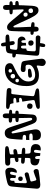

<svg xmlns="http://www.w3.org/2000/svg" viewBox="1468 -2302 957 3934"><g transform="rotate(-90 1947.0 -334.5)"><path d="M49 -70Q54.5 -136.5 61.2 -217.5Q68 -298.5 75 -382Q75.5 -387 76 -392Q76.5 -397 77 -402Q77.5 -407 78 -412Q78.5 -418 79 -423.8Q79.5 -429.5 80 -435.5Q80.5 -441.5 81 -447Q82 -456.5 82.8 -465.8Q83.5 -475 84.5 -484.5Q85.5 -493 86.2 -501.5Q87 -510 87.5 -518Q88.5 -527 89.2 -535.8Q90 -544.5 90.5 -552.5Q91.5 -558.5 92 -564.5Q92.5 -570.5 93 -576Q97 -616 115.2 -634.5Q133.5 -653 172 -664Q194.5 -670.5 225.8 -677.5Q257 -684.5 290.2 -690.8Q323.5 -697 351 -700.8Q378.5 -704.5 393.5 -704.5Q437.5 -704.5 458 -676.8Q478.5 -649 478.5 -603Q478.5 -564 466.2 -531Q454 -498 430.5 -480.8Q407 -463.5 373 -472Q383.5 -510.5 390.8 -541Q398 -571.5 394 -589.2Q390 -607 366.5 -607Q345 -607 336.5 -578Q328 -549 317 -484Q303.5 -488 292 -490.8Q280.5 -493.5 266 -497Q270.5 -561.5 266.8 -584.2Q263 -607 241 -607Q227 -607 220 -598.8Q213 -590.5 210.8 -570.5Q208.5 -550.5 209 -516Q204.5 -517.5 200 -518.2Q195.5 -519 191 -519Q178.5 -519 172.8 -512Q167 -505 166 -492Q163 -441 162 -389.2Q161 -337.5 161 -288Q161 -274 171.2 -267.5Q181.5 -261 201 -267Q246 -281.5 280 -291.5Q314 -301.5 331 -306Q355 -312 369 -298Q383 -284 383 -265Q383 -252 375 -240.2Q367 -228.5 349 -224Q342.5 -222.5 335.8 -220.8Q329 -219 322 -217.5Q318 -216.5 314 -215.5Q310 -214.5 306 -213.5Q302.5 -213 299.5 -212.2Q296.5 -211.5 293.5 -210.5Q288.5 -209.5 284 -208.2Q279.5 -207 274.5 -206Q272.5 -205.5 270.2 -205Q268 -204.5 265.8 -204Q263.5 -203.5 261 -203Q258.5 -202.5 256.2 -202Q254 -201.5 251.5 -200.8Q249 -200 246.5 -199.5Q239.5 -198 232.8 -196.2Q226 -194.5 220 -193Q203.5 -189 199.2 -181.5Q195 -174 197 -162Q199.5 -148 204.5 -125.8Q209.5 -103.5 216 -87Q221.5 -73.5 229.5 -70.5Q237.5 -67.5 250 -72Q283 -85 323.8 -100.5Q364.5 -116 390 -122Q420.5 -129 436 -110.8Q451.5 -92.5 451.5 -70Q451.5 -53 443 -39Q434.5 -25 417 -22Q355.5 -11.5 280.5 -1.8Q205.5 8 134 12Q91.5 14 68.5 -5.5Q45.5 -25 49 -70ZM229 -60 294 -62Q297 -46.5 295.8 -34.8Q294.5 -23 288 -15.8Q281.5 -8.5 269 -7Q255 -5 246.5 -11.5Q238 -18 234 -30.8Q230 -43.5 229 -60ZM343 -54Q342.5 -58.5 341.8 -63Q341 -67.5 341 -72Q341 -82 347.2 -89.5Q353.5 -97 370 -100Q385 -103 394.5 -100.2Q404 -97.5 406 -86Q407 -82.5 407.8 -78.2Q408.5 -74 409 -70Q411.5 -57.5 405 -48.2Q398.5 -39 382 -35Q363.5 -31.5 354.5 -35.2Q345.5 -39 343 -54ZM257 -348Q231 -348 218.5 -359Q206 -370 206 -400Q206 -414.5 218.5 -427.2Q231 -440 249 -440Q274.5 -440 286.2 -428.5Q298 -417 298 -393Q298 -370 286.5 -359Q275 -348 257 -348ZM275 -653Q275 -659 280.8 -664.2Q286.5 -669.5 297 -670Q305.5 -671 313.2 -668Q321 -665 321 -658Q321 -656 321 -652Q321 -648 321 -645Q321 -637 314.5 -632Q308 -627 299 -626Q291 -625.5 283.5 -628.8Q276 -632 275 -641Q275 -644 275 -647Q275 -650 275 -653ZM152 -588 147 -548Q134.5 -549.5 128.5 -555Q122.5 -560.5 123 -571Q124 -583 132.5 -585.5Q141 -588 152 -588Z M824.5 -296Q772 -296 720.2 -298.8Q668.5 -301.5 617.5 -306Q592 -308.5 576.2 -316.2Q560.5 -324 560.5 -345Q560.5 -371.5 579.5 -377Q598.5 -382.5 627.5 -381Q675.5 -379 732.2 -374Q789 -369 828.5 -365Q858 -362 872.2 -354.8Q886.5 -347.5 886.5 -328Q886.5 -308 871 -302Q855.5 -296 824.5 -296ZM800.5 -460Q763 -452.5 726 -446.5Q689 -440.5 651.5 -436Q627 -433 610.2 -439Q593.5 -445 593.5 -468Q593.5 -484.5 606.5 -493.2Q619.5 -502 640.5 -507Q676 -516 711.8 -523Q747.5 -530 782.5 -536Q820 -542 839.8 -536.5Q859.5 -531 859.5 -504Q859.5 -484 844.2 -474.8Q829 -465.5 800.5 -460ZM631.5 -493Q643 -493 648.8 -486.8Q654.5 -480.5 654.5 -472Q654.5 -456.5 647.8 -449.8Q641 -443 630.5 -443Q617 -443 610.8 -450Q604.5 -457 604.5 -468Q604.5 -480 611.2 -486.5Q618 -493 631.5 -493ZM525.5 -99Q525.5 -144 550.2 -166.2Q575 -188.5 611.5 -189Q625 -189 635 -189.2Q645 -189.5 654.5 -190Q667.5 -191 672.2 -199.8Q677 -208.5 677.5 -227Q678 -234.5 678.2 -243.5Q678.5 -252.5 678.5 -262.5Q679 -269 679 -275.8Q679 -282.5 679 -289Q679.5 -295.5 679.5 -302Q679.5 -308.5 679.5 -315Q679.5 -321.5 679.5 -343.5Q679.5 -365.5 679.5 -395Q679.5 -398.5 679.5 -401.8Q679.5 -405 679.5 -408.5Q679.5 -412 679.5 -415.5Q679.5 -420.5 679.5 -425.2Q679.5 -430 679.5 -435Q679.5 -478 679.2 -518.8Q679 -559.5 678.5 -578Q678 -594 671.8 -600Q665.5 -606 650.5 -606Q638 -606 621 -604.5Q604 -603 586.5 -603Q556 -603 538.2 -615.8Q520.5 -628.5 520.5 -656Q521.5 -684 538.2 -695.2Q555 -706.5 585.5 -708Q654 -711 722.2 -711.2Q790.5 -711.5 852.5 -709Q888.5 -707.5 904 -700Q919.5 -692.5 919.5 -672Q919.5 -652.5 905.2 -644Q891 -635.5 865.5 -631Q840 -626 818.5 -623.8Q797 -621.5 776.5 -617Q763 -614 756.8 -608.2Q750.5 -602.5 750.5 -588Q753 -499 757 -409.2Q761 -319.5 767.5 -230Q769 -207.5 778.2 -196.8Q787.5 -186 808.5 -185Q819 -184.5 830 -184.2Q841 -184 851.5 -183Q906.5 -180 935 -153Q963.5 -126 962.5 -81Q962.5 -43 947.2 -19.2Q932 4.5 904 14.5Q876 24.5 838.5 21Q836.5 21 834.8 20.5Q833 20 830.5 20Q841.5 -37 843.8 -66.5Q846 -96 838.2 -106.5Q830.5 -117 811.5 -117Q800 -117 793.5 -107.2Q787 -97.5 783 -69.2Q779 -41 775.5 14Q762 12.5 748.5 10.8Q735 9 720.5 7Q720.5 -36.5 716 -58.2Q711.5 -80 703.5 -87Q695.5 -94 684.5 -94Q673.5 -94 666 -87Q658.5 -80 656.2 -60.2Q654 -40.5 658.5 -2Q646.5 -3.5 634.5 -5.8Q622.5 -8 610.5 -10Q572.5 -17 549 -37.5Q525.5 -58 525.5 -99Z M1042 -76Q1041.5 -85.5 1041.2 -97.2Q1041 -109 1041.2 -121.5Q1041.5 -134 1042 -145Q1123 -138.5 1151 -147.8Q1179 -157 1179 -178Q1179 -205 1151.5 -211.2Q1124 -217.5 1045 -212Q1046 -229.5 1046.8 -246.8Q1047.5 -264 1049 -281Q1084 -277.5 1106.5 -278.8Q1129 -280 1140 -288.2Q1151 -296.5 1151 -314Q1151 -336 1129 -343.8Q1107 -351.5 1052 -353Q1054.5 -408.5 1059.2 -471.5Q1064 -534.5 1070 -589Q1077.5 -656.5 1108.5 -686.2Q1139.5 -716 1189 -716Q1234 -716 1259.2 -692.5Q1284.5 -669 1303 -617Q1319.5 -571.5 1337.5 -516.8Q1355.5 -462 1374.2 -403Q1393 -344 1411.8 -286.2Q1430.5 -228.5 1449 -177Q1455.5 -158.5 1468 -154.5Q1480.5 -150.5 1490.5 -159.2Q1500.5 -168 1500 -188Q1499 -259.5 1497 -345.8Q1495 -432 1493.8 -521.8Q1492.5 -611.5 1493 -694Q1493 -725.5 1505.2 -741.2Q1517.5 -757 1543 -757Q1567 -757 1578.5 -740Q1590 -723 1590 -689Q1589.5 -606.5 1586.8 -517.5Q1584 -428.5 1579.2 -336.8Q1574.5 -245 1568 -154Q1564.5 -101.5 1539.2 -80.8Q1514 -60 1477 -60Q1440.5 -60 1417.8 -80.2Q1395 -100.5 1380 -138Q1352 -207 1325.8 -279.5Q1299.5 -352 1273.8 -423Q1248 -494 1222 -559Q1218.5 -568 1213.8 -572Q1209 -576 1202 -576Q1191.5 -576 1185.2 -567.2Q1179 -558.5 1182 -542Q1193 -473.5 1207 -402.5Q1221 -331.5 1235.2 -259.5Q1249.5 -187.5 1261 -116Q1271.5 -48.5 1242.2 -11.8Q1213 25 1150 25Q1094 25 1068.8 -2.8Q1043.5 -30.5 1042 -76ZM1500 -635Q1519 -634.5 1538.2 -633.2Q1557.5 -632 1576 -631Q1617 -629 1635.8 -625Q1654.5 -621 1659.8 -614Q1665 -607 1665 -596Q1665 -585 1659.2 -577.8Q1653.5 -570.5 1634 -566.8Q1614.5 -563 1574 -563Q1554.5 -563 1535.5 -563Q1516.5 -563 1497 -563Q1458 -563 1437.5 -567.8Q1417 -572.5 1409.5 -581.5Q1402 -590.5 1402 -603Q1402 -615 1409.8 -622.8Q1417.5 -630.5 1438.8 -633.8Q1460 -637 1500 -635ZM1496 -499Q1515.5 -499 1535.5 -499.5Q1555.5 -500 1575 -500Q1621.5 -501 1634.2 -493.2Q1647 -485.5 1647 -468Q1647 -447 1634.5 -438Q1622 -429 1577 -429Q1559 -429 1540.5 -429Q1522 -429 1504 -429Q1449.5 -429 1430.8 -436Q1412 -443 1412 -464Q1412 -480.5 1428.2 -489.5Q1444.5 -498.5 1496 -499ZM1532 -405Q1533.5 -405 1535 -405Q1536.5 -405 1538 -405Q1546 -405 1551 -400Q1556 -395 1558.5 -387.2Q1561 -379.5 1561 -371Q1561 -362.5 1558 -354.5Q1555 -346.5 1549.5 -341.2Q1544 -336 1536 -336Q1534 -336 1532.2 -336Q1530.5 -336 1528 -336Q1517 -336 1511.5 -346Q1506 -356 1506 -368Q1506 -381.5 1512.8 -393.2Q1519.5 -405 1532 -405ZM1134 -122Q1140 -122 1146.5 -122Q1153 -122 1159 -122Q1172.5 -122 1179.2 -111.5Q1186 -101 1186 -88Q1186 -73 1178 -61.5Q1170 -50 1154 -49Q1147.5 -49 1141.2 -49Q1135 -49 1128 -49Q1113 -49 1105.5 -60.8Q1098 -72.5 1098 -86Q1098 -102 1106.2 -112Q1114.5 -122 1134 -122ZM1169 -59Q1153.5 -59 1145.2 -67.5Q1137 -76 1137 -93Q1137 -106 1146.2 -114Q1155.5 -122 1171 -122Q1184 -122 1192 -114.2Q1200 -106.5 1200 -92Q1200 -75.5 1191.2 -67.2Q1182.5 -59 1169 -59ZM1217 -624Q1217 -624 1217 -624Q1217 -624 1217 -624Q1217 -624 1217 -624Q1217 -624 1217 -624Q1217 -624 1217 -624Q1217 -624 1217 -624Q1217 -624 1217 -624Q1217 -624 1217 -624ZM1157 -671Q1157 -671 1157 -671Q1157 -671 1157 -671Q1157 -671 1157 -671Q1157 -671 1157 -671Q1157 -671 1157 -671Q1157 -671 1157 -671Q1157 -671 1157 -671Q1157 -671 1157 -671Z M1942 -442Q1940 -442 1937.2 -442Q1934.5 -442 1932 -442Q1922.5 -442 1917.2 -448.2Q1912 -454.5 1912 -462Q1912 -470.5 1917.8 -477.2Q1923.5 -484 1934 -484Q1937 -484 1939.5 -484Q1942 -484 1945 -484Q1953.5 -484 1957.2 -477.8Q1961 -471.5 1961 -464Q1961 -456 1956.5 -449Q1952 -442 1942 -442ZM1939 -590Q1937.5 -590 1935.2 -590Q1933 -590 1929 -590Q1921.5 -590 1917.2 -595.2Q1913 -600.5 1913 -608Q1913 -615 1916.2 -620Q1919.5 -625 1927 -625Q1930 -625 1933 -625Q1936 -625 1939 -625Q1946 -625 1950 -619.5Q1954 -614 1954 -607Q1954 -601 1950.8 -595.5Q1947.5 -590 1939 -590ZM1738 -258Q1766.5 -258 1780.8 -243.2Q1795 -228.5 1795 -203Q1795 -178.5 1782 -162.2Q1769 -146 1748 -146Q1714.5 -146 1698.8 -160.2Q1683 -174.5 1683 -197Q1683 -225.5 1696.8 -241.8Q1710.5 -258 1738 -258ZM1684 -31Q1684 -47.5 1699 -58.5Q1714 -69.5 1738 -76Q1756 -81.5 1784.2 -86.8Q1812.5 -92 1844 -101Q1857.5 -105 1862 -116Q1866.5 -127 1864 -142Q1856.5 -196 1848.8 -249.5Q1841 -303 1832 -357Q1878 -361.5 1894.5 -371.5Q1911 -381.5 1911 -398Q1911 -417 1892 -421.5Q1873 -426 1822 -419Q1820 -432.5 1817.2 -447Q1814.5 -461.5 1812 -475Q1853.5 -477 1874.2 -481.8Q1895 -486.5 1902 -494Q1909 -501.5 1909 -512Q1909 -531 1888.2 -537Q1867.5 -543 1800 -537Q1798.5 -546 1796.5 -555Q1794.5 -564 1793 -573Q1790 -589 1783.8 -598.5Q1777.5 -608 1767 -610Q1756 -612.5 1746.2 -613.8Q1736.5 -615 1726 -617Q1708 -621.5 1695.5 -629.2Q1683 -637 1683 -654Q1683 -676 1699.2 -682.5Q1715.5 -689 1740 -689Q1819 -688.5 1895.8 -685Q1972.5 -681.5 2050.5 -676Q2080.5 -674 2095.5 -663Q2110.5 -652 2110.5 -627Q2110.5 -597 2096.2 -588.5Q2082 -580 2066 -580Q2052.5 -580 2041.2 -581.2Q2030 -582.5 2015 -583Q2000 -583.5 1993.8 -577Q1987.5 -570.5 1985 -553Q1971.5 -449 1961.2 -345.8Q1951 -242.5 1944 -144Q1942.5 -127.5 1950.5 -119.2Q1958.5 -111 1971 -107Q1987.5 -102 2009.8 -97.5Q2032 -93 2052 -87Q2076 -80.5 2089.5 -70.5Q2103 -60.5 2103 -46Q2103 -34.5 2096.2 -27.5Q2089.5 -20.5 2075.8 -16.8Q2062 -13 2041 -11Q2031 -10.5 2011.2 -9.2Q1991.5 -8 1966 -6.5Q1960.5 -6.5 1954.2 -6Q1948 -5.5 1941.8 -5.2Q1935.5 -5 1929 -4.5Q1923 -4.5 1916.8 -4.2Q1910.5 -4 1904.5 -3.8Q1898.5 -3.5 1892 -3Q1879.5 -2.5 1867 -2Q1854.5 -1.5 1842.5 -1Q1838 -1 1833.2 -0.8Q1828.5 -0.5 1823.8 -0.2Q1819 0 1814.5 0.5Q1809 0.5 1803.8 0.8Q1798.5 1 1793.5 1Q1788.5 1 1783.5 1.5Q1769.5 2 1758.2 2.2Q1747 2.5 1739 3Q1710.5 3.5 1697.2 -4.5Q1684 -12.5 1684 -31Z M2371 -16Q2302 -16 2252.8 -42Q2203.5 -68 2177.2 -124Q2151 -180 2151 -270Q2151 -359 2167.2 -430Q2183.5 -501 2213 -554Q2242.5 -607 2283.5 -642Q2324.5 -677 2374.5 -694.5Q2424.5 -712 2481 -712Q2553 -712 2586.5 -684.8Q2620 -657.5 2620 -616Q2620 -593.5 2612.2 -578.8Q2604.5 -564 2589.5 -553.2Q2574.5 -542.5 2553 -532.2Q2531.5 -522 2504 -509Q2450.5 -483.5 2403.5 -455.2Q2356.5 -427 2321 -394Q2285.5 -361 2265.2 -321.2Q2245 -281.5 2245 -233Q2245 -185 2261.8 -154Q2278.5 -123 2309 -108Q2339.5 -93 2381 -93Q2431.5 -93 2479.2 -109.8Q2527 -126.5 2558 -158Q2589 -189.5 2589 -234Q2589 -254 2584.5 -266.5Q2580 -279 2569.5 -284.8Q2559 -290.5 2541 -290Q2530 -289.5 2519.8 -289.2Q2509.5 -289 2498 -289Q2470.5 -288.5 2454.2 -300Q2438 -311.5 2438 -336Q2438 -364.5 2458 -377.8Q2478 -391 2508 -388Q2532 -386 2557.8 -382.5Q2583.5 -379 2603 -376Q2637 -371 2649.5 -355.5Q2662 -340 2668 -301Q2670 -288 2672.8 -268Q2675.5 -248 2679 -223.5Q2680 -215.5 2681.2 -207.2Q2682.5 -199 2683.5 -190.5Q2684 -185.5 2684.8 -180.2Q2685.5 -175 2686.2 -169.8Q2687 -164.5 2687.5 -159Q2688.5 -151 2689.8 -142.8Q2691 -134.5 2692 -126Q2693 -118 2694 -110.5Q2695 -103 2696 -95.5Q2697 -87.5 2698 -79.5Q2699 -71.5 2700 -64Q2703 -38.5 2705.8 -17Q2708.5 4.5 2710 20Q2716 73 2691.5 98.5Q2667 124 2636 124Q2607 124 2583 101.8Q2559 79.5 2563 38Q2565.5 10 2568.5 -3.5Q2571.5 -17 2572 -34Q2573 -46 2571.2 -53.5Q2569.5 -61 2561 -61Q2553 -61 2539 -54.2Q2525 -47.5 2502.5 -38.5Q2480 -29.5 2447.8 -22.8Q2415.5 -16 2371 -16ZM2464 -566Q2481.5 -566 2490.2 -576.5Q2499 -587 2499 -605Q2499 -620 2490.2 -629Q2481.5 -638 2461 -638Q2447.5 -638 2437.2 -628.8Q2427 -619.5 2427 -603Q2427 -586.5 2436.2 -576.2Q2445.5 -566 2464 -566ZM2347 -505Q2375.5 -505 2387.8 -516.5Q2400 -528 2400 -548Q2400 -570 2386.5 -583.5Q2373 -597 2352 -597Q2330.5 -597 2319.2 -583.5Q2308 -570 2308 -548Q2308 -528.5 2320.5 -516.8Q2333 -505 2347 -505ZM2269 -426Q2282.5 -426 2291.2 -435.2Q2300 -444.5 2300 -457Q2300 -478 2290 -488Q2280 -498 2264 -498Q2245.5 -498 2236.8 -488Q2228 -478 2228 -459Q2228 -444 2238.8 -435Q2249.5 -426 2269 -426ZM2465 -174Q2446.5 -169.5 2423 -166Q2399.5 -162.5 2379 -160Q2351.5 -157 2337.2 -167.5Q2323 -178 2323 -199Q2323 -215 2334.8 -225Q2346.5 -235 2374 -237Q2396.5 -238.5 2420 -239.2Q2443.5 -240 2463 -240Q2485 -240 2496 -232Q2507 -224 2507 -208Q2507 -196 2496.5 -187.8Q2486 -179.5 2465 -174ZM2393 -668Q2394.5 -665 2396 -662.5Q2397.5 -660 2399 -657Q2405 -646.5 2398.8 -637Q2392.5 -627.5 2381 -623Q2368.5 -617 2355 -618.8Q2341.5 -620.5 2337 -633Q2335.5 -637 2334.5 -640.2Q2333.5 -643.5 2332 -647Q2328.5 -657.5 2334.5 -666.8Q2340.5 -676 2351 -681Q2361.5 -685.5 2373.5 -683.2Q2385.5 -681 2393 -668ZM2290 -568 2240 -523Q2229.5 -532.5 2225 -540.2Q2220.5 -548 2222.5 -556Q2224.5 -564 2234 -574Q2252 -590.5 2264 -587.2Q2276 -584 2290 -568Z M2773 -71Q2775.5 -106.5 2780.2 -162.2Q2785 -218 2790.5 -280.5Q2791 -286 2791.5 -291.2Q2792 -296.5 2792.5 -301.8Q2793 -307 2793.5 -312Q2794 -318 2794.5 -324Q2795 -330 2795.5 -336Q2796 -342 2796.5 -348Q2797.5 -357 2798.2 -366.2Q2799 -375.5 2799.5 -384.5Q2800.5 -393.5 2801.2 -402.5Q2802 -411.5 2802.5 -420Q2803.5 -428 2804.2 -435.8Q2805 -443.5 2805.5 -451Q2810.5 -502.5 2814.2 -543.8Q2818 -585 2820 -607Q2824.5 -653.5 2842.8 -670.5Q2861 -687.5 2902 -692Q2919 -693.5 2948.8 -695Q2978.5 -696.5 3013.2 -697.5Q3048 -698.5 3080.8 -699.2Q3113.5 -700 3136 -700Q3171.5 -700 3189.8 -690.5Q3208 -681 3207 -659Q3206.5 -645 3199.8 -637Q3193 -629 3174.5 -625.2Q3156 -621.5 3120 -619Q3117 -619 3112.8 -618.8Q3108.5 -618.5 3103.8 -618.2Q3099 -618 3093.5 -617.5Q3087 -617 3080 -616.8Q3073 -616.5 3065.5 -616Q3054.5 -615.5 3042.5 -614.8Q3030.5 -614 3019 -613.5Q3012 -613 3005.2 -612.5Q2998.5 -612 2991.5 -611.5Q2987 -611.5 2982.2 -611.2Q2977.5 -611 2973.2 -610.8Q2969 -610.5 2964.5 -610Q2954 -609.5 2945.2 -609Q2936.5 -608.5 2930 -608Q2912 -606.5 2909 -596Q2906 -585.5 2902 -562Q2900 -547 2897.8 -530.2Q2895.5 -513.5 2894 -496Q2892 -474.5 2902.8 -466Q2913.5 -457.5 2948 -456Q2963 -455.5 2998.2 -453.5Q3033.5 -451.5 3077 -450Q3124 -448.5 3144.8 -423.2Q3165.5 -398 3165.5 -368.5Q3165.5 -341 3149.5 -318.2Q3133.5 -295.5 3105 -292Q3100 -291.5 3097.5 -291.2Q3095 -291 3092 -291Q3093.5 -342 3086 -359Q3078.5 -376 3064 -376Q3045.5 -376 3039.5 -357.5Q3033.5 -339 3037 -284Q3025 -282.5 3010.8 -281Q2996.5 -279.5 2982 -278Q2983.5 -322.5 2980.5 -345Q2977.5 -367.5 2970.5 -375.2Q2963.5 -383 2953 -383Q2937.5 -383 2930 -374.5Q2922.5 -366 2920.5 -342.8Q2918.5 -319.5 2920 -275Q2913.5 -274.5 2907.5 -273.8Q2901.5 -273 2897 -272Q2884.5 -270 2878 -260.8Q2871.5 -251.5 2870 -231Q2868.5 -207 2865.8 -175Q2863 -143 2863 -110Q2863 -95 2873 -87.5Q2883 -80 2901 -80Q2963.5 -80 3021.2 -80.5Q3079 -81 3141 -81Q3165.5 -81 3177 -66.5Q3188.5 -52 3188.5 -34.5Q3188.5 -16 3176.5 -0.5Q3164.5 15 3141 14Q3061 10 2979.5 3.8Q2898 -2.5 2817 -10Q2793 -12.5 2782 -27.5Q2771 -42.5 2773 -71ZM2975 -44 3038 -31Q3031 24.5 3025 56Q3019 87.5 3009.8 100.8Q3000.5 114 2984 114Q2960 114 2953.8 94Q2947.5 74 2954 38.5Q2960.5 3 2975 -44ZM3068 -26Q3068 -30.5 3068 -35Q3068 -39.5 3068 -44Q3068 -54.5 3079.8 -60.8Q3091.5 -67 3105 -67Q3116.5 -67 3126 -62.2Q3135.5 -57.5 3136 -47Q3136 -42 3136 -37.2Q3136 -32.5 3136 -27Q3137 -15 3125.2 -8Q3113.5 -1 3100 -1Q3088 -1 3078 -7.2Q3068 -13.5 3068 -26ZM3036 -125Q3010 -125 2994 -141.2Q2978 -157.5 2978 -182Q2978 -207 2991.2 -220.5Q3004.5 -234 3033 -234Q3058.5 -234 3072.8 -218.8Q3087 -203.5 3087 -174Q3087 -152.5 3072.8 -138.8Q3058.5 -125 3036 -125ZM2965 -741Q2962 -763.5 2970 -778.2Q2978 -793 2999 -793Q3015.5 -793 3025 -783Q3034.5 -773 3038 -752Q3046.5 -708 3054.5 -662.5Q3062.5 -617 3070 -571Q3075.5 -541 3066 -526.5Q3056.5 -512 3033 -512Q3017.5 -512 3007.5 -523Q2997.5 -534 2993 -560Q2985 -605 2977.8 -650.5Q2970.5 -696 2965 -741ZM2846.5 -557 2827.5 -483Q2773.5 -490 2755 -498.5Q2736.5 -507 2736.5 -528Q2736.5 -557.5 2765.2 -560.8Q2794 -564 2846.5 -557Z M3266 -94Q3266 -123.5 3266.5 -164.2Q3267 -205 3268 -253.2Q3269 -301.5 3270.5 -351.5Q3271 -360 3271 -368.8Q3271 -377.5 3271.5 -386Q3272 -395 3272.2 -403.8Q3272.5 -412.5 3272.5 -420.5Q3273 -432.5 3273.2 -444.5Q3273.5 -456.5 3274 -468Q3274.5 -474.5 3274.8 -480.8Q3275 -487 3275.2 -493.2Q3275.5 -499.5 3275.5 -505.5Q3276 -514 3276.2 -522.2Q3276.5 -530.5 3277 -538.5Q3277.5 -550 3278 -560.5Q3278.5 -571 3279 -581Q3281.5 -624.5 3302.2 -646.8Q3323 -669 3355 -669Q3383 -669 3404 -656.2Q3425 -643.5 3448 -620Q3465.5 -602.5 3493.8 -568.2Q3522 -534 3556 -492.8Q3590 -451.5 3624.8 -411Q3659.5 -370.5 3689 -340Q3697.5 -331 3705 -329.2Q3712.5 -327.5 3717.2 -333Q3722 -338.5 3722 -351Q3721.5 -407 3718.5 -468.2Q3715.5 -529.5 3713 -586.2Q3710.5 -643 3711 -685Q3712 -718 3723.5 -734.5Q3735 -751 3761 -751Q3791 -751 3802 -732.2Q3813 -713.5 3813 -681Q3812.5 -598 3810.5 -508.5Q3808.5 -419 3804.8 -329Q3801 -239 3796 -155Q3792.5 -95 3773.2 -60Q3754 -25 3703 -25Q3665.5 -25 3637.5 -49.5Q3609.5 -74 3586 -113Q3550 -174.5 3517 -245.2Q3484 -316 3452.5 -387.2Q3421 -458.5 3389 -521Q3383 -532.5 3379.2 -535.8Q3375.5 -539 3370 -539Q3362.5 -539 3357.8 -533Q3353 -527 3353 -515Q3353.5 -452.5 3356.5 -381.8Q3359.5 -311 3363 -238.2Q3366.5 -165.5 3368 -97Q3369 -61 3357.2 -41.5Q3345.5 -22 3316 -22Q3287.5 -22 3276.8 -41.2Q3266 -60.5 3266 -94ZM3720 -622Q3740.5 -622 3760.8 -622Q3781 -622 3801 -622Q3838 -622.5 3856.8 -618.5Q3875.5 -614.5 3881.8 -606.5Q3888 -598.5 3888 -587Q3888 -576.5 3882 -568.5Q3876 -560.5 3857.5 -555.8Q3839 -551 3802 -551Q3782 -551 3762.2 -551Q3742.5 -551 3722 -551Q3677 -551 3655.5 -555Q3634 -559 3627.5 -567Q3621 -575 3621 -587Q3621 -598 3627 -605.5Q3633 -613 3654 -617.2Q3675 -621.5 3720 -622ZM3771 -548Q3773.5 -548 3776.2 -548Q3779 -548 3781 -548Q3791.5 -548 3797 -541.5Q3802.5 -535 3803 -526Q3804 -515 3797.8 -503.5Q3791.5 -492 3781 -492Q3779 -492 3776.8 -492Q3774.5 -492 3772 -492Q3762.5 -492 3757.5 -501.5Q3752.5 -511 3753 -522Q3753 -532 3757.5 -540Q3762 -548 3771 -548ZM3773 -501Q3779 -501 3784.5 -501Q3790 -501 3796 -501Q3837.5 -503 3858.5 -499.5Q3879.5 -496 3886.8 -487.5Q3894 -479 3894 -466Q3894 -452.5 3886.5 -444.5Q3879 -436.5 3858.8 -432.2Q3838.5 -428 3800 -426Q3795.5 -426 3790.5 -426Q3785.5 -426 3781 -426Q3764.5 -425.5 3755.2 -435Q3746 -444.5 3746 -458Q3746 -473 3751.8 -486.8Q3757.5 -500.5 3773 -501ZM3248 -189.5Q3287 -187 3323 -183.5Q3359 -180 3389 -177Q3429.5 -172.5 3444.8 -166Q3460 -159.5 3460 -140Q3460 -113 3440.8 -108.5Q3421.5 -104 3383 -107Q3356.5 -109.5 3314.8 -114.2Q3273 -119 3232.5 -125Q3216 -127.5 3208.5 -136.2Q3201 -145 3201 -159Q3201 -178 3214.5 -184.2Q3228 -190.5 3248 -189.5ZM3427 -112Q3409 -112 3402 -118.8Q3395 -125.5 3395 -139Q3395 -155 3402.5 -162Q3410 -169 3421 -169Q3436 -169 3444 -161Q3452 -153 3452 -140Q3452 -127.5 3445.2 -119.8Q3438.5 -112 3427 -112ZM3690 -136Q3715.5 -136 3728.8 -148.2Q3742 -160.5 3742 -176Q3742 -202.5 3729.8 -216.2Q3717.5 -230 3700 -230Q3672.5 -230 3660.2 -216.8Q3648 -203.5 3648 -183Q3648 -160 3659.2 -148Q3670.5 -136 3690 -136ZM3618 -247Q3636 -247 3646.5 -258.8Q3657 -270.5 3657 -286Q3657 -308 3645.2 -320.5Q3633.5 -333 3617 -333Q3596 -333 3584 -321.8Q3572 -310.5 3572 -296Q3572 -271.5 3585 -259.2Q3598 -247 3618 -247Z"/></g></svg>

Font: Kablammo
Style: Regular
Weight: 400
Designer: Travis Kochel, Lizy Gershenzon, Daria Petrova, Ethan Cohen
Foundry: Vectro Type Foundry
Version: Version 1.002